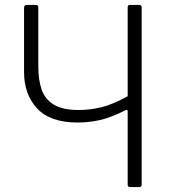

<svg xmlns="http://www.w3.org/2000/svg" viewBox="-20 -762 713 782"><path d="M510 0Q500 0 500 -10V-308Q500 -318 489 -312Q431 -283 387 -273Q343 -263 296 -263Q185 -263 131.5 -320Q78 -377 78 -468V-730Q78 -742 89 -742H125Q131 -742 133.5 -739.5Q136 -737 136 -732V-491Q136 -437 149.5 -397.5Q163 -358 199 -336Q235 -314 300 -314Q346 -314 392 -325Q438 -336 500 -370V-731Q500 -742 509 -742H546Q557 -742 557 -732V-11Q557 0 547 0Z"/></svg>

Font: Libre Franklin ExtraLight
Style: Regular
Weight: 250
Designer: Pablo Impallari, Rodrigo Fuenzalida, Nhung Nguyen
Foundry: Impallari Type
Version: Version 3.000